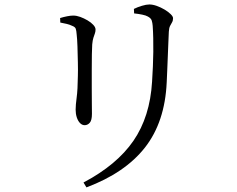

<svg xmlns="http://www.w3.org/2000/svg" viewBox="-20 -766 1040 842"><path d="M359.1 55.8 346.2 34.3Q492.5 -42.9 565.2 -148.6Q637.8 -254.2 646.9 -407.9Q649.1 -441.6 650.5 -474.7Q651.9 -507.8 652.3 -538.7Q652.6 -569.6 652 -598.5Q651.4 -627.4 649.6 -652.7Q648.6 -665.6 645.4 -675.9Q642.2 -686.2 628.2 -693.6Q620 -698.5 603.7 -701.8Q587.4 -705.2 568.2 -707.2L567.2 -726.9Q583.1 -734.9 602.4 -740.6Q621.6 -746.4 634.9 -746.4Q649.6 -746.4 667.3 -740.2Q684.9 -733.9 701.4 -724.2Q717.9 -714.4 728.4 -704Q738.9 -693.7 738.9 -686.2Q738.9 -675.4 734.5 -668Q730.2 -660.7 725.8 -652.2Q721.4 -643.6 720.4 -627.1Q719.4 -605.3 718.2 -576.3Q717 -547.3 715.8 -516.7Q714.6 -486.1 713.4 -457.1Q712.3 -428.2 711.1 -405.2Q703.3 -231.1 616 -119.4Q528.6 -7.8 359.1 55.8ZM244.4 -667.1 243.6 -686.9Q258.9 -691.6 274.2 -694.6Q289.5 -697.7 301.4 -697.7Q315.5 -697.7 332 -691.8Q348.5 -685.8 363.9 -676.7Q379.2 -667.7 389.1 -657Q399 -646.3 399 -636.6Q399 -627.2 396 -619Q393.1 -610.8 389.6 -600.4Q386.2 -589.9 384.4 -571.1Q383.4 -558.1 382.9 -527.3Q382.4 -496.5 382.4 -457.1Q382.4 -417.7 382.4 -378.6Q382.4 -339.6 382.8 -309.4Q383.2 -279.2 383.2 -266.8Q383.2 -238.4 373.7 -227.7Q364.2 -217 351.2 -217Q340.1 -217 331 -226.2Q322 -235.4 316.8 -251Q311.7 -266.7 311.7 -285.1Q311.7 -304.9 316.2 -338.5Q320.8 -372 321.5 -433.1Q322.3 -456.7 321.5 -492.2Q320.8 -527.8 319.7 -562Q318.5 -596.3 316.3 -614.1Q315.1 -632.1 312.1 -640.1Q309.1 -648.1 296.5 -652.7Q284.9 -658.4 272.4 -661.2Q259.8 -664.1 244.4 -667.1Z"/></svg>

Font: Noto Serif SC
Style: Regular
Weight: 200
Designer: Ryoko NISHIZUKA 西塚涼子 (kana & ideographs); Frank Grießhammer (Latin, Greek & Cyrillic); Wenlong ZHANG 张文龙 (bopomofo); San
Foundry: Adobe
Version: Version 2.001;hotconv 1.1.0;makeotfexe 2.6.0